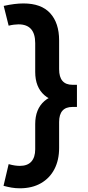

<svg xmlns="http://www.w3.org/2000/svg" viewBox="-20 -834 496 1088"><path d="M92.5 106Q136 106 157.8 81.5Q179.5 57 179.5 12V-131Q179.5 -216 231.8 -261.5Q284 -307 390.5 -307V-228Q315 -228 315 -142.5V4.5Q315 73 288.5 124.2Q262 175.5 212 204.2Q162 233 92.5 233Q68 233 46 229.2Q24 225.5 0 219L29 96Q48 101.5 64.2 103.8Q80.5 106 92.5 106ZM416 -228H390.5V-353.5H416ZM85 -696Q73.5 -696 59.2 -694.2Q45 -692.5 29 -688.5L1 -800.5Q32.5 -807.5 60.2 -811Q88 -814.5 113 -814.5Q214 -814.5 264.5 -759Q315 -703.5 315 -605V-442Q315 -397.5 334 -375.5Q353 -353.5 390.5 -353.5V-249Q284 -249 231.8 -294.5Q179.5 -340 179.5 -426.5V-589.5Q179.5 -696 85 -696Z"/></svg>

Font: Hepta Slab ExtraLight
Style: Bold
Weight: 700
Version: Version 1.102